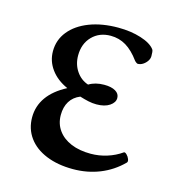

<svg xmlns="http://www.w3.org/2000/svg" viewBox="-75 -489 511 564"><g transform="rotate(15 180.5 -207.0)"><path d="M41 -105Q41 -139.2 60.5 -166.7Q80.1 -194.3 118.7 -214.4Q85.9 -229 67.9 -253.7Q49.8 -278.3 49.8 -308.6Q49.8 -342.8 71 -369.1Q92.3 -395.5 130.4 -410.2Q168.5 -424.8 217.8 -424.8Q256.3 -424.8 287.1 -415Q317.9 -405.3 330.1 -389.2Q332 -386.7 332.5 -381.1Q333 -375.5 333 -369.1Q333 -361.3 328.1 -354Q323.2 -346.7 315.7 -341.8Q308.1 -336.9 299.8 -336.9Q298.3 -336.9 295.4 -338.9Q292.5 -340.8 290 -343.8Q270.5 -370.6 249.3 -383.3Q228 -396 202.6 -396Q168 -396 146.2 -373.5Q124.5 -351.1 124.5 -315.4Q124.5 -288.6 138.4 -268.1Q152.3 -247.6 174.8 -240.2Q194.3 -252 221.2 -252Q243.2 -252 255.6 -244.6Q268.1 -237.3 268.1 -224.1Q268.1 -210.4 253.2 -200.4Q238.3 -190.4 213.4 -190.4Q201.2 -190.4 188.7 -193.1Q176.3 -195.8 162.1 -200.2Q141.6 -191.9 131.1 -174.8Q120.6 -157.7 120.6 -133.3Q120.6 -106.9 134.8 -87.2Q148.9 -67.4 174.6 -56.6Q200.2 -45.9 234.4 -45.9Q259.8 -45.9 283.9 -53.5Q308.1 -61 328.1 -75.2Q331.1 -77.1 336.7 -71.8Q342.3 -66.4 345 -59.1Q347.7 -51.8 344.2 -48.3Q314.9 -19 277.1 -3.9Q239.3 11.2 195.8 11.2Q149.4 11.2 114.3 -3.2Q79.1 -17.6 60.1 -43.9Q41 -70.3 41 -105Z"/></g></svg>

Font: Junicode Two Beta VF
Style: Regular
Weight: 400
Designer: Peter S. Baker
Foundry: Briery Creek Software
Version: Version 1.031 beta; ttfautohint (v1.8.1.43-b0c9)